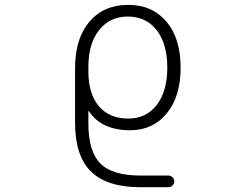

<svg xmlns="http://www.w3.org/2000/svg" viewBox="-20 -576 1040 803"><path d="M514.6 -506.8Q439.5 -506.8 394.5 -450.2Q349.6 -393.6 349.6 -295.9V-278.3Q349.6 -183.6 393.6 -131.8Q437.5 -80.1 516.6 -80.1Q591.8 -80.1 635.7 -137.2Q679.7 -194.3 679.7 -293.5Q679.7 -392.6 635.3 -449.7Q590.8 -506.8 514.6 -506.8ZM351.6 -111.3Q351.6 -112.3 350.6 -111.8Q349.6 -111.3 349.6 -111.3V-60.5Q349.6 57.6 399.9 107.9Q450.2 158.2 567.4 158.2H684.6Q694.3 158.2 701.7 165.5Q709 172.9 709 182.6Q709 192.4 701.7 199.7Q694.3 207 684.6 207H567.4Q427.7 207 360.8 141.6Q293.9 76.2 293.9 -62.5V-290Q293.9 -415 354 -485.4Q414.1 -555.7 516.6 -555.7Q616.2 -555.7 675.8 -485.8Q735.4 -416 735.4 -293Q735.4 -171.9 677.2 -101.6Q619.1 -31.2 524.4 -31.2Q404.3 -31.2 351.6 -111.3Z"/></svg>

Font: Gen Jyuu Gothic L Monospace Light
Style: Regular
Weight: 300
Designer: [Source Han Sans]
Ryoko NISHIZUKA  (kana & ideographs); Paul D. Hunt (Latin, Greek & Cyrillic); Wenlong ZHANG  (bopomofo
Version: Version 1.002.20150607